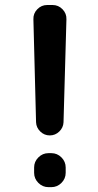

<svg xmlns="http://www.w3.org/2000/svg" viewBox="-20 -774 394 772"><path d="M114.3 -696.3Q113.3 -719.7 129.9 -736.8Q146.5 -753.9 169.9 -753.9H191.4Q214.8 -753.9 231.4 -736.8Q248 -719.7 247.1 -696.3L235.4 -282.2Q234.4 -260.7 218.3 -245.1Q202.1 -229.5 180.2 -229.5Q158.2 -229.5 142.1 -245.1Q126 -260.7 125 -282.2ZM174.8 -21.5Q151.4 -21.5 134.3 -38.6Q117.2 -55.7 117.2 -79.1V-100.6Q117.2 -124 134.3 -141.1Q151.4 -158.2 174.8 -158.2H186.5Q210 -158.2 227.1 -141.1Q244.1 -124 244.1 -100.6V-79.1Q244.1 -55.7 227.1 -38.6Q210 -21.5 186.5 -21.5Z"/></svg>

Font: Gen Jyuu Gothic P Medium
Style: Regular
Weight: 500
Designer: [Source Han Sans]
Ryoko NISHIZUKA  (kana & ideographs); Paul D. Hunt (Latin, Greek & Cyrillic); Wenlong ZHANG  (bopomofo
Version: Version 1.002.20150607